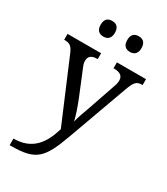

<svg xmlns="http://www.w3.org/2000/svg" viewBox="-235 -847 1036 1189"><g transform="rotate(30 282.5 -252.0)"><path d="M394 -632C422 -632 445 -647 445 -688C445 -730 422 -744 394 -744C365 -744 343 -730 343 -688C343 -647 365 -632 394 -632ZM204 -632C232 -632 255 -647 255 -688C255 -730 232 -744 204 -744C175 -744 153 -730 153 -688C153 -647 175 -632 204 -632ZM38 193V240H47C224 240 264 198 334 4L486 -416C509 -480 523 -494 562 -494H565V-536H357V-494H360C404 -494 426 -479 426 -445C426 -434 423 -418 417 -402L350 -207C336 -167 319 -124 310 -86C304 -119 281 -185 262 -231L189 -409C183 -424 181 -435 181 -446C181 -479 201 -494 241 -494H244V-536H4V-494H7C46 -494 60 -482 78 -441L263 -4C230 108 173 193 38 193Z"/></g></svg>

Font: Noto Serif Balinese
Style: Regular
Weight: 400
Designer: Monotype Design Team
Foundry: Monotype Imaging Inc.
Version: Version 2.005